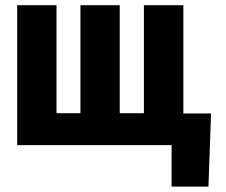

<svg xmlns="http://www.w3.org/2000/svg" viewBox="-20 -548 854 725"><path d="M776.9 -119.6 767.1 156.7H627.9V0H579.6V-119.6ZM44.9 -528.3H193.4V-120.6H283.7V-528.3H432.1V-120.6H523.4V-528.3H672.4V0H44.9Z"/></svg>

Font: Roboto Condensed ExtraBold
Style: Regular
Weight: 800
Designer: Christian Robertson
Foundry: Google
Version: Version 3.008; 2023